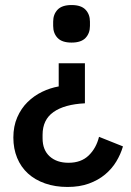

<svg xmlns="http://www.w3.org/2000/svg" viewBox="-20 -552 519 762"><path d="M248 190Q199 190 159 176Q119 162 91 136.5Q63 111 48 74.5Q33 38 33 -6Q33 -51 48.5 -86.5Q64 -122 89.5 -147Q115 -172 147 -187.5Q179 -203 213 -209V-301H317V-142Q236 -138 192.5 -107.5Q149 -77 149 -17V-3Q149 43 177 68.5Q205 94 252 94Q302 94 332 65Q362 36 373 -9L468 29Q459 60 441.5 89Q424 118 397 140.5Q370 163 333 176.5Q296 190 248 190ZM264 -383Q226 -383 208.5 -401.5Q191 -420 191 -449V-466Q191 -495 208.5 -513.5Q226 -532 264 -532Q302 -532 319.5 -513.5Q337 -495 337 -466V-449Q337 -420 319.5 -401.5Q302 -383 264 -383Z"/></svg>

Font: IBM Plex Sans Arabic Medium
Style: Regular
Weight: 500
Designer: Mike Abbink, Paul van der Laan, Pieter van Rosmalen, Wael Morcos, Khajak Apelian
Foundry: Bold Monday
Version: Version 1.1